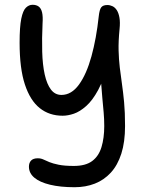

<svg xmlns="http://www.w3.org/2000/svg" viewBox="-20 -522 615 803"><path d="M292 261Q232 261 189 250.5Q146 240 123.5 221Q101 202 101 175Q101 159 110 149.5Q119 140 138 140Q151 140 161.5 145Q172 150 186.5 156Q201 162 225.5 167Q250 172 289 172Q338 172 365.5 151.5Q393 131 404.5 93Q416 55 416 5Q416 -24 413.5 -52Q411 -80 408 -112Q405 -144 402 -186.5Q399 -229 398 -287L432 -258Q414 -189 390.5 -145.5Q367 -102 340.5 -78.5Q314 -55 289 -46.5Q264 -38 242 -38Q186 -38 146 -70Q106 -102 84 -169Q62 -236 62 -343Q62 -410 69 -444Q76 -478 88.5 -490Q101 -502 116 -502Q132 -502 142 -494.5Q152 -487 156 -470Q160 -453 158 -424Q155 -361 156.5 -306Q158 -251 167 -210.5Q176 -170 193 -147.5Q210 -125 237 -125Q279 -125 310.5 -168.5Q342 -212 362.5 -286.5Q383 -361 393 -454Q396 -482 403.5 -491.5Q411 -501 429 -501Q440 -501 450.5 -496Q461 -491 468.5 -479.5Q476 -468 479.5 -448.5Q483 -429 480 -400Q475 -349 476 -311Q477 -273 481 -239.5Q485 -206 490 -171.5Q495 -137 499 -95Q503 -53 503 5Q503 72 487.5 120.5Q472 169 443.5 200Q415 231 376.5 246Q338 261 292 261Z"/></svg>

Font: Shantell Sans
Style: Regular
Weight: 400
Designer: Stephen Nixon, Anya Danilova, Shantell Martin
Foundry: Arrow Type
Version: Version 1.008;[ac192a2d6]